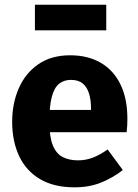

<svg xmlns="http://www.w3.org/2000/svg" viewBox="-20 -785 592 822"><path d="M280.4 -548.3Q356.3 -548.3 411.4 -516.2Q466.4 -484.1 495.9 -423.3Q525.4 -362.5 525.4 -275.9Q525.4 -262.9 524.6 -247Q523.8 -231 522.1 -218.9H177.6L176.4 -314.3H369.6Q369.6 -316.3 369.6 -318.1Q369.6 -319.9 369.6 -320.9Q369.6 -357.4 361.1 -384.8Q352.6 -412.2 334.1 -427.6Q315.6 -443 283.6 -443Q253.7 -443 232.9 -426.2Q212 -409.4 201.7 -370.2Q191.4 -331 191.4 -263.8Q191.4 -198.2 206.4 -162.1Q221.5 -126 249.2 -112.3Q276.8 -98.5 313.8 -98.5Q346.6 -98.5 376.7 -109.8Q406.8 -121.1 440.8 -145.1L505.8 -57.1Q466.1 -25.5 414.9 -4.3Q363.7 17 299.3 17Q210.8 17 151.1 -18.3Q91.5 -53.6 61.8 -117.1Q32.1 -180.6 32.1 -263Q32.1 -342.5 60.5 -407.2Q88.8 -472 144.4 -510.2Q199.9 -548.3 280.4 -548.3ZM434.9 -764.6V-655.2H129.5V-764.6Z"/></svg>

Font: Fira Sans Variable
Style: Regular
Weight: 400
Designer: Carrois Corporate & Edenspiekermann AG
Foundry: Carrois Corporate GbR & Edenspiekermann AG
Version: Version 4.202